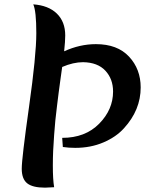

<svg xmlns="http://www.w3.org/2000/svg" viewBox="-20 -846 667 883"><path d="M133 -826Q203 -821 241.5 -783.5Q280 -746 280 -683Q280 -657 275 -610Q347 -643 421 -643Q520 -643 573.5 -585.5Q627 -528 627 -444Q627 -340 550 -256Q514 -216 455.5 -191Q397 -166 326 -166Q296 -166 269 -170L266 -212Q372 -212 436 -277Q500 -342 500 -425Q500 -483 464.5 -521Q429 -559 362 -560Q317 -560 266 -538Q265 -530 258.5 -484.5Q252 -439 250 -421.5Q248 -404 242.5 -361.5Q237 -319 234.5 -292Q232 -265 229 -226Q223 -150 223 -85Q223 -20 229 15Q197 17 187 17Q130 17 105 -3Q80 -23 80 -70Q80 -117 113.5 -354.5Q147 -592 147 -693.5Q147 -795 133 -826Z"/></svg>

Font: Merienda One
Style: Regular
Weight: 400
Designer: Eduardo Rodriguez Tunni
Foundry: Eduardo Rodriguez Tunni
Version: Version 1.001